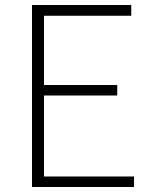

<svg xmlns="http://www.w3.org/2000/svg" viewBox="-20 -748 607 768"><path d="M108 0V-728H505V-685H156V-408H449V-366H156V-42H516V0Z"/></svg>

Font: Noto Sans KR ExtraLight
Style: Regular
Weight: 250
Designer: Ryoko NISHIZUKA  (kana, bopomofo & ideographs); Paul D. Hunt (Latin, Greek & Cyrillic); Sandoll Communications , Soo-you
Foundry: Adobe
Version: Version 2.004-H2;hotconv 1.0.118;makeotfexe 2.5.65603